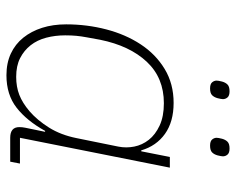

<svg xmlns="http://www.w3.org/2000/svg" viewBox="-90 -648 750 611"><g transform="rotate(90 285.5 -343.0)"><path d="M419 0Q385 0 385 -29Q385 -34 385.5 -38.5Q386 -43 387 -48L400 -111H397Q365 -53 323.5 -20.5Q282 12 220 12Q181 12 151 -2Q121 -16 100.5 -41.5Q80 -67 69 -101.5Q58 -136 58 -178Q58 -244 74 -305.5Q90 -367 121.5 -415Q153 -463 200 -491.5Q247 -520 308 -520Q368 -520 406.5 -492.5Q445 -465 459 -417H462L480 -508H514L419 -31H501L495 0ZM225 -19Q257 -19 282.5 -29Q308 -39 334 -61Q363 -86 386.5 -123.5Q410 -161 420 -211L447 -344Q452 -369 447 -394.5Q442 -420 425.5 -441Q409 -462 380 -475.5Q351 -489 309 -489Q228 -489 177 -434.5Q126 -380 107 -286L99 -242Q96 -226 94.5 -210.5Q93 -195 93 -175Q93 -143 100.5 -114.5Q108 -86 124.5 -65Q141 -44 165.5 -31.5Q190 -19 225 -19ZM262 -636Q248 -636 242.5 -642.5Q237 -649 237 -657Q237 -662 240 -674Q243 -685 249.5 -691.5Q256 -698 271 -698Q285 -698 290.5 -691.5Q296 -685 296 -677Q296 -672 293 -660Q290 -649 283.5 -642.5Q277 -636 262 -636ZM444 -636Q430 -636 424.5 -642.5Q419 -649 419 -657Q419 -662 422 -674Q425 -685 431.5 -691.5Q438 -698 453 -698Q467 -698 472.5 -691.5Q478 -685 478 -677Q478 -672 475 -660Q472 -649 465.5 -642.5Q459 -636 444 -636Z"/></g></svg>

Font: IBM Plex Sans ExtLt
Style: Italic
Weight: 200
Italic angle: -11°
Designer: Mike Abbink, Paul van der Laan, Pieter van Rosmalen
Foundry: Bold Monday
Version: Version 3.005